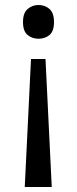

<svg xmlns="http://www.w3.org/2000/svg" viewBox="-20 -566 309 768"><path d="M196 -478Q196 -441 178 -426Q160 -411 134 -411Q109 -411 90.5 -426Q72 -441 72 -478Q72 -514 90.5 -530Q109 -546 134 -546Q160 -546 178 -530Q196 -514 196 -478ZM104 -330H162L187 182H79Z"/></svg>

Font: Noto Sans Bengali UI
Style: Regular
Weight: 400
Designer: Jelle Bosma - Monotype Design Team
Foundry: Monotype Imaging Inc.
Version: Version 2.003; ttfautohint (v1.8.4.7-5d5b)